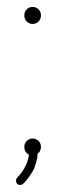

<svg xmlns="http://www.w3.org/2000/svg" viewBox="-20 -442 188 553"><path d="M74 -43C60 -43 50 -32 50 -19C50 -9 55 -1 63 3C63 4 63 4 63 5C62 15 59 25 54 35C48 48 40 59 30 69C25 74 25 82 29 87C34 92 42 92 47 87C59 75 69 61 77 46C82 34 86 21 88 8C88 5 88 3 88 1C94 -3 98 -10 98 -19C98 -32 88 -43 74 -43ZM74 -422C60 -422 50 -411 50 -398C50 -384 60 -373 74 -373C88 -373 98 -384 98 -398C98 -411 88 -422 74 -422Z"/></svg>

Font: LS
Style: Light
Weight: 300
Designer: BSozoo
Foundry: BSozoo
Version: Version 001.000